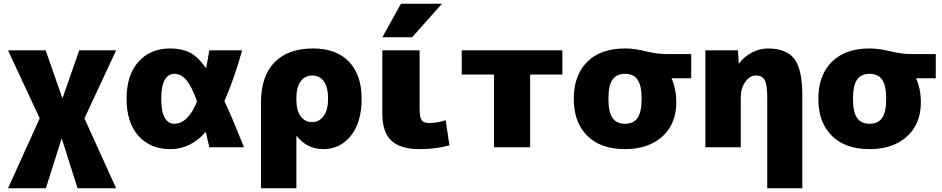

<svg xmlns="http://www.w3.org/2000/svg" viewBox="-20 -790 5053 1030"><path d="M312 -45H310L226 220H23L193 -155L23 -520H225L314 -265H316L405 -520H603L433 -155L603 220H396Z M894 10Q786 10 722.5 -61.5Q659 -133 659 -260Q659 -387 722.5 -458.5Q786 -530 894 -530Q954 -530 997.5 -508.5Q1041 -487 1086 -424Q1089 -439 1103 -520H1279Q1235 -363 1184 -248Q1223 -165 1289 0H1103Q1099 -17 1092.5 -45Q1086 -73 1084 -83Q1003 10 894 10ZM1037 -246Q1007 -330 978.5 -362Q950 -394 914 -394Q882 -394 863.5 -361Q845 -328 845 -260Q845 -192 863.5 -159Q882 -126 914 -126Q989 -126 1037 -246Z M1380 -240Q1380 -381 1452.5 -455.5Q1525 -530 1660 -530Q1784 -530 1852 -459Q1920 -388 1920 -260Q1920 -134 1862.5 -62Q1805 10 1715 10Q1627 10 1572 -60H1570V220H1380ZM1740 -260Q1740 -322 1717.5 -353.5Q1695 -385 1655 -385Q1616 -385 1593 -353.5Q1570 -322 1570 -265V-255Q1570 -197 1593 -166Q1616 -135 1655 -135Q1692 -135 1716 -167.5Q1740 -200 1740 -260Z M2231 -520V-210Q2231 -162 2241.5 -146Q2252 -130 2281 -130Q2325 -130 2371 -145L2391 -10Q2317 10 2231 10Q2128 10 2079.5 -35.5Q2031 -81 2031 -180V-520ZM2191 -590H2031L2131 -770H2351Z M2824 -390V0H2630V-390H2457V-520H2997V-390Z M3583 -370V-368Q3608 -314 3608 -240Q3608 -125 3533 -57.5Q3458 10 3333 10Q3202 10 3130 -62Q3058 -134 3058 -260Q3058 -386 3130 -458Q3202 -530 3333 -530Q3383 -530 3443.5 -515Q3504 -500 3558 -500H3688V-370ZM3266 -157Q3288 -126 3333 -126Q3378 -126 3400 -157Q3422 -188 3422 -260Q3422 -332 3400 -363Q3378 -394 3333 -394Q3288 -394 3266 -363Q3244 -332 3244 -260Q3244 -188 3266 -157Z M3945 -450Q3973 -487 4014.5 -508.5Q4056 -530 4099 -530Q4198 -530 4241 -474.5Q4284 -419 4284 -280V220H4096V-260Q4096 -335 4082.5 -360Q4069 -385 4034 -385Q4003 -385 3978.5 -351Q3954 -317 3954 -270V0H3764V-520H3939L3943 -450Z M4895 -370V-368Q4920 -314 4920 -240Q4920 -125 4845 -57.5Q4770 10 4645 10Q4514 10 4442 -62Q4370 -134 4370 -260Q4370 -386 4442 -458Q4514 -530 4645 -530Q4695 -530 4755.5 -515Q4816 -500 4870 -500H5000V-370ZM4578 -157Q4600 -126 4645 -126Q4690 -126 4712 -157Q4734 -188 4734 -260Q4734 -332 4712 -363Q4690 -394 4645 -394Q4600 -394 4578 -363Q4556 -332 4556 -260Q4556 -188 4578 -157Z"/></svg>

Font: M PLUS 1p Black
Style: Regular
Weight: 900
Version: Version 1.061